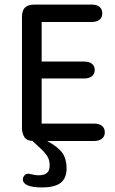

<svg xmlns="http://www.w3.org/2000/svg" viewBox="-20 -616 501 839"><path d="M162 -520H381Q403 -520 415 -530Q427 -540 427 -558Q427 -576 415 -586Q403 -596 381 -596H132Q102 -596 89 -583Q76 -570 76 -540V-56Q76 -33 87 -16.5Q98 0 125 0H391Q413 0 425.5 -10Q438 -20 438 -38Q438 -56 425.5 -66Q413 -76 391 -76H162V-273H348Q369 -273 381.5 -283Q394 -293 394 -310Q394 -328 381.5 -337.5Q369 -347 348 -347H162ZM186 0H122Q142 19 159 34.5Q176 50 186.5 66.5Q197 83 197 107Q197 129 185.5 139.5Q174 150 148 150Q142 150 134 149Q126 148 119 146Q111 144 108.5 143.5Q106 143 103 143Q94 143 87 150.5Q80 158 80 168Q80 185 101 194Q122 203 164 203Q219 203 245 183Q271 163 271 119Q271 79 252.5 52.5Q234 26 186 0Z"/></svg>

Font: Beiruti Medium
Style: Regular
Weight: 500
Designer: Arlette Boutros
Foundry: Boutros
Version: Version 1.41